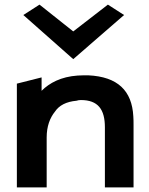

<svg xmlns="http://www.w3.org/2000/svg" viewBox="-20 -811 644 831"><path d="M81 -746 297 -555 517 -746 447 -791 297 -675 151 -791ZM558 0V-270C558 -283 558 -295 557 -308C551 -418 490 -479 362 -485C347 -485 331 -485 316 -484C244 -479 194 -452 160 -418V-476L53 -449V0H182V-216C182 -264 196 -301 218 -328C236 -355 267 -371 311 -375C317 -377 323 -378 330 -378C404 -378 434 -338 434 -260V0Z"/></svg>

Font: Bluebird
Style: Ext
Weight: 400
Designer: Jasper
Foundry: Cannot Into Space Fonts
Version: Version 0.98